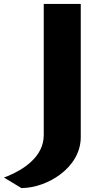

<svg xmlns="http://www.w3.org/2000/svg" viewBox="-187 -843 456 970"><path d="M-167 54 -79 107H-76C50 106 220 6 221 -149V-823H34V-160C34 -51 -69 14 -149 47Z"/></svg>

Font: Rabbid Highway Sign IV
Style: Blk
Weight: 400
Foundry: Cannot Into Space Fonts
Version: Version 0.277